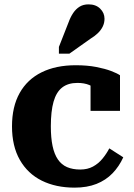

<svg xmlns="http://www.w3.org/2000/svg" viewBox="-20 -849 612 880"><path d="M348 -72Q381 -72 406 -85.5Q431 -99 449.5 -121.5Q468 -144 481 -169L545 -128Q526 -86 495.5 -54.5Q465 -23 422 -6Q379 11 322 11Q236 11 171.5 -21Q107 -53 71 -116Q35 -179 35 -270Q35 -360 70 -422.5Q105 -485 170.5 -517.5Q236 -550 327 -550Q380 -550 421 -542Q462 -534 489.5 -523.5Q517 -513 530 -504V-341H395V-487Q408 -487 415.5 -480.5Q423 -474 426.5 -465Q430 -456 430 -447Q430 -438 428 -432Q412 -450 389 -459.5Q366 -469 335 -469Q292 -469 265 -448Q238 -427 225.5 -383Q213 -339 213 -270Q213 -217 221 -179.5Q229 -142 245.5 -118Q262 -94 287.5 -83Q313 -72 348 -72ZM294 -746Q303 -771 315.5 -789.5Q328 -808 345 -818.5Q362 -829 386 -829Q419 -829 439 -809.5Q459 -790 459 -763Q459 -744 451 -727.5Q443 -711 428.5 -697Q414 -683 394 -671L298 -603H250V-634Z"/></svg>

Font: Roboto Serif SemiCondensed
Style: Bold
Weight: 700
Width: 4
Designer: Greg Gazdowicz
Foundry: Commercial Type
Version: Version 1.007